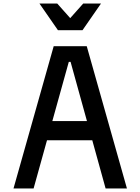

<svg xmlns="http://www.w3.org/2000/svg" viewBox="-20 -1060 790 1080"><path d="M56 0 282 -800H468L694 0H574L377 -712H367L169 0ZM185 -271V-379H565V-271ZM548 -1040 444 -890H306L202 -1040H302L408 -921H342L448 -1040Z"/></svg>

Font: Martian Mono SemiExpanded
Style: Regular
Weight: 400
Width: 6
Monospace: yes
Designer: Roman Shamin
Foundry: Evil Martians
Version: Version 1.000